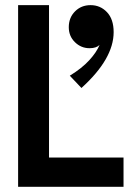

<svg xmlns="http://www.w3.org/2000/svg" viewBox="-20 -720 506 740"><path d="M49.8 0V-700.2H168.9V-112.8H456.1V0ZM245.1 -615.2Q245.1 -651.9 269 -676Q293 -700.2 329.1 -700.2Q366.7 -700.2 392.3 -673.1Q418 -646 418 -596.2Q418 -493.2 293.9 -380.9L249 -428.2Q295.9 -457 324.2 -488Q352.5 -519 363.8 -546.9Q351.1 -534.2 325.2 -534.2Q292.5 -534.2 268.8 -557.4Q245.1 -580.6 245.1 -615.2Z"/></svg>

Font: Cakra Normal
Style: Regular
Weight: 400
Designer: Lucia Kollert, Vojtech Kollert
Foundry: OoM Type
Version: Version 1.000;Glyphs 3.1.1 (3148)